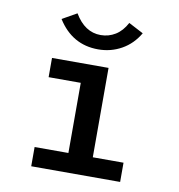

<svg xmlns="http://www.w3.org/2000/svg" viewBox="-76 -736 753 806"><g transform="rotate(10 300.0 -333.0)"><path d="M110 0V-82H254V-381H117V-463H358V-82H489V0ZM411 -664 474 -631Q446 -583 400.5 -557.5Q355 -532 301 -532Q190 -532 128 -631L190 -666Q233 -593 301 -593Q335 -593 363.5 -610.5Q392 -628 411 -664Z"/></g></svg>

Font: Inconsolata Expanded SemiBold
Style: Regular
Weight: 600
Width: 7
Monospace: yes
Designer: Raph Levien, Cyreal, Brenton Simpson
Foundry: Raph Levien, Cyreal, Google
Version: Version 3.001; ttfautohint (v1.8.2.53-6de2)